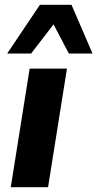

<svg xmlns="http://www.w3.org/2000/svg" viewBox="-20 -783 407 803"><path d="M25 0 104 -496H260L181 0ZM10 -559 147 -763H279L367 -559H268L204 -681L110 -559Z"/></svg>

Font: Nunito Sans 10pt ExtraBold
Style: Italic
Weight: 800
Italic angle: -9°
Designer: Vernon Adams
Foundry: Vernon Adams
Version: Version 3.101;gftools[0.9.27]